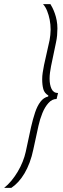

<svg xmlns="http://www.w3.org/2000/svg" viewBox="-96 -763 307 933"><path d="M-76 150Q-57 135 -40.5 115Q-24 95 -10 71.5Q4 48 14 23Q24 -2 29 -25L55 -146Q64 -185 74.5 -216.5Q85 -248 100.5 -268.5Q116 -289 138 -294L139 -299Q120 -310 114.5 -330Q109 -350 109 -378Q109 -394 111.5 -410Q114 -426 118 -447L145 -568Q147 -579 148.5 -593Q150 -607 150 -619Q150 -644 145.5 -667Q141 -690 133 -710Q125 -730 113 -743H149Q153 -737 159 -725Q165 -713 170.5 -697.5Q176 -682 179.5 -663.5Q183 -645 183 -625Q183 -609 181.5 -591.5Q180 -574 176 -556L152 -441Q149 -426 147 -410.5Q145 -395 145 -381Q145 -351 154.5 -331Q164 -311 186 -311L179 -282Q157 -282 139.5 -262.5Q122 -243 110 -213.5Q98 -184 91 -152L66 -37Q59 -3 48 26.5Q37 56 23 79.5Q9 103 -7 120.5Q-23 138 -41 150Z"/></svg>

Font: Saira ExtraCondensed Thin
Style: Italic
Weight: 250
Width: 2
Italic angle: -12°
Designer: Hector Gatti with collaboration of the Omnibus-Type team
Foundry: Omnibus-Type
Version: Version 1.101